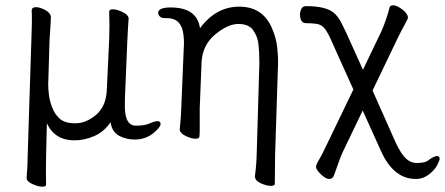

<svg xmlns="http://www.w3.org/2000/svg" viewBox="-20 -511 1671 721"><path d="M153 183Q153 190 138.5 190Q124 190 102.5 180.5Q81 171 80 159V157Q84 108 84 70L98 -367Q101 -436 99 -473Q100 -484 115 -484Q130 -484 149.5 -473.5Q169 -463 171 -449V-446Q171 -433 169 -407Q167 -381 166 -359L161 -193Q161 -179 163.5 -156.5Q166 -134 175.5 -108.5Q185 -83 204 -65.5Q223 -48 263 -48Q303 -48 340.5 -79.5Q378 -111 381 -172L390 -363Q392 -412 390 -468Q390 -476 404.5 -476Q419 -476 440 -466Q461 -456 463 -443V-441Q462 -427 460.5 -403.5Q459 -380 458 -355L449 -139Q448 -104 450 -90Q456 -39 489.5 -39Q523 -39 542 -47.5Q561 -56 571.5 -56Q582 -56 583 -47Q584 -38 570 -24Q536 13 486 13Q454 13 427.5 -1Q401 -15 395 -52Q372 -17 335 -0.5Q298 16 259 16Q186 16 156 -48L153 78Q152 129 153 183Z M1012 179Q1012 187 996.5 187Q981 187 960 177.5Q939 168 938 155L937 152Q943 111 944 65L954 -274Q954 -316 950.5 -345.5Q947 -375 930.5 -398Q914 -421 875 -421Q836 -421 788.5 -382Q741 -343 737 -279L730 -104Q730 -95 730 -74Q730 -53 730 -31.5Q730 -10 729 1Q729 10 714 10Q699 10 678 0Q657 -10 655 -23V-26Q660 -73 661 -112L670 -330Q672 -354 669 -380Q662 -443 607 -443H597Q587 -443 581 -448.5Q575 -454 574 -461Q572 -483 621 -483Q720 -483 731 -405Q791 -486 878.5 -486Q966 -486 1001 -406Q1017 -369 1021 -333.5Q1025 -298 1024 -270L1013 73Z M1541 161Q1459 161 1412 59L1342 -96L1268 58Q1259 76 1234 148Q1229 161 1216 161Q1203 161 1185.5 144Q1168 127 1167 117.5Q1166 108 1177 90.5Q1188 73 1212 22L1307 -175L1220 -368Q1207 -396 1196 -407.5Q1185 -419 1168.5 -421.5Q1152 -424 1129 -424Q1110 -424 1107 -449Q1105 -463 1110.5 -475.5Q1116 -488 1129 -488Q1202 -488 1232 -464Q1248 -451 1258.5 -431.5Q1269 -412 1281 -386L1343 -249L1412 -393Q1431 -436 1443 -483Q1445 -491 1457.5 -491Q1470 -491 1490 -476Q1510 -461 1512 -446Q1513 -442 1499 -417Q1485 -392 1473 -367L1379 -171L1468 29Q1487 68 1504 84Q1521 100 1542 101Q1577 102 1591 89Q1611 75 1620.5 75Q1630 75 1631 85Q1631 92 1621 110.5Q1611 129 1589.5 145Q1568 161 1544 161Z"/></svg>

Font: LXGW WenKai TC
Style: Regular
Weight: 400
Designer: LXGW / Fontworks Inc.
Foundry: LXGW / Fontworks Inc.
Version: Version 1.330